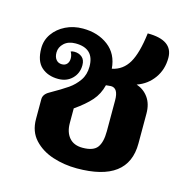

<svg xmlns="http://www.w3.org/2000/svg" viewBox="-97 -724 809 826"><g transform="rotate(15 307.5 -311.0)"><path d="M545 -296V-163Q545 9 316 9Q260 9 209 -7.5Q158 -24 125 -59.5Q92 -95 92 -151V-239Q92 -261 117 -275Q168 -304 194 -322Q220 -340 238 -366Q256 -392 256 -428Q256 -509 173 -509Q141 -509 122 -491.5Q103 -474 103 -450Q103 -430 112.5 -418.5Q122 -407 138 -407Q153 -407 161 -416.5Q169 -426 169 -441Q169 -456 161 -470Q167 -473 177 -473Q197 -473 211 -461.5Q225 -450 225 -426Q225 -390 201 -366Q177 -342 139 -342Q93 -342 64 -368Q35 -394 35 -451Q35 -487 55.5 -516Q76 -545 110.5 -562Q145 -579 187 -579Q254 -579 300 -544Q346 -509 351 -444Q399 -454 424.5 -497.5Q450 -541 461 -631Q574 -631 574 -552Q574 -500 546 -461Q518 -422 472 -406Q505 -395 525 -367Q545 -339 545 -296ZM400 -316Q400 -371 367 -371Q361 -371 345 -369Q335 -328 309 -298.5Q283 -269 237 -237V-172Q237 -131 257.5 -107Q278 -83 317 -83Q365 -83 382.5 -106.5Q400 -130 400 -179Z"/></g></svg>

Font: Krub
Style: Bold
Weight: 700
Version: Version 1.000; ttfautohint (v1.6)